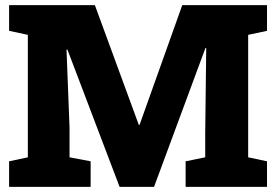

<svg xmlns="http://www.w3.org/2000/svg" viewBox="-20 -731 1074 751"><path d="M15.6 0V-100.1L88.9 -115.7V-594.7L15.6 -610.4V-710.9H88.9H351.1L522.9 -242.7H525.9L692.9 -710.9H1024.4V-610.4L950.7 -594.7V-115.7L1024.4 -100.1V0H706.1V-100.1L782.7 -115.7V-208.5L786.6 -543L783.7 -543.5L582.5 0H447.8L243.7 -537.1L240.2 -536.6L252 -231.9V-115.7L334.5 -100.1V0Z"/></svg>

Font: Roboto Slab LO Black
Style: Regular
Weight: 900
Designer: Google
Version: Version 2.000